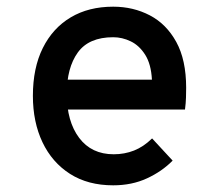

<svg xmlns="http://www.w3.org/2000/svg" viewBox="-20 -543 656 575"><path d="M319 12Q243.5 12 189.8 -22.2Q136 -56.5 107.2 -117Q78.5 -177.5 78.5 -256Q78.5 -339.5 108.2 -399.2Q138 -459 191.8 -491Q245.5 -523 319 -523Q379 -523 428.8 -497Q478.5 -471 508 -417.2Q537.5 -363.5 537.5 -280Q537.5 -267.5 537 -250.8Q536.5 -234 534 -215H158.5V-304.5H435Q432.5 -351 414.8 -379Q397 -407 371.5 -419.2Q346 -431.5 319 -431.5Q246 -431.5 213 -385.8Q180 -340 180 -262Q180 -179.5 217 -130.2Q254 -81 320.5 -81Q353 -81 381.5 -92.2Q410 -103.5 435.5 -128.5L497 -62Q465 -29.5 420 -8.8Q375 12 319 12Z"/></svg>

Font: Overpass Mono SemiBold
Style: Regular
Weight: 600
Monospace: yes
Designer: Delve Withrington, Dave Bailey
Foundry: Delve Fonts LLC
Version: Version 4.000